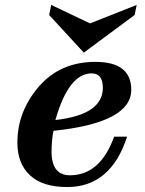

<svg xmlns="http://www.w3.org/2000/svg" viewBox="-20 -752 591 782"><path d="M253.9 9.8Q153.3 9.8 102.1 -38.1Q50.8 -85.9 50.8 -171.4Q50.8 -297.4 137.7 -398.7Q224.6 -500 368.7 -500Q514.6 -500 514.6 -386.2Q514.6 -252 197.8 -219.2Q189.9 -181.2 189.9 -130.4Q191.9 -38.1 264.6 -38.1Q388.2 -38.1 444.8 -195.3H497.6Q431.2 9.8 253.9 9.8ZM205.6 -263.2Q398.9 -284.7 398.9 -394.5Q398.9 -453.1 353 -453.1Q259.8 -453.1 205.6 -263.2ZM321.3 -537.6 180.2 -690.9 188.5 -731.9 346.7 -656.7 536.6 -731.9 528.3 -690.9Z"/></svg>

Font: Munson
Style: Bold Italic
Weight: 700
Italic angle: -12°
Designer: Paul James MIller
Foundry: High-Logic / Made with FontCreator
Version: Version 2.10;May 5, 2019;FontCreator 11.5.0.2430 64-bit